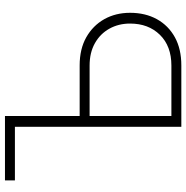

<svg xmlns="http://www.w3.org/2000/svg" viewBox="-8 -760 768 792"><g transform="rotate(-90 376.0 -364.0)"><path d="M27.8 -686.5V-727.5H293.5V-419.4H502.4Q569.8 -419.4 618.2 -392.1Q666.5 -364.7 692.9 -317.9Q719.2 -271 719.2 -211.4Q719.2 -148.4 692.9 -100.8Q666.5 -53.2 618.2 -26.6Q569.8 0 502.4 0H249V-686.5ZM293.5 -378.4V-41H501.5Q582 -41 628.4 -88.4Q674.8 -135.7 674.8 -211.4Q674.8 -258.8 653.8 -296.6Q632.8 -334.5 594 -356.4Q555.2 -378.4 501.5 -378.4Z"/></g></svg>

Font: Inter Display ExtraLight
Style: Regular
Weight: 200
Designer: Rasmus Andersson
Foundry: rsms
Version: Version 4.000;git-a52131595